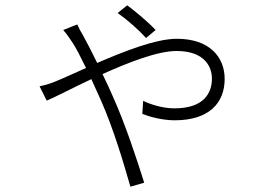

<svg xmlns="http://www.w3.org/2000/svg" viewBox="-20 -638 1040 723"><path d="M566 -525C536 -557 485 -599 459 -618L423 -589C460 -563 502 -526 530 -495ZM218 -525C230 -512 245 -490 254 -476C266 -458 284 -423 304 -382C256 -361 216 -342 188 -331C174 -325 153 -318 129 -313L156 -259C193 -275 254 -307 324 -340C336 -313 349 -285 361 -258C408 -151 445 -26 471 65L523 50C496 -36 452 -171 404 -277C393 -302 380 -331 366 -359C466 -404 574 -446 645 -446C749 -446 778 -388 778 -342C778 -288 748 -230 637 -230C592 -230 547 -245 519 -258L516 -209C544 -198 592 -185 638 -185C767 -185 826 -250 826 -341C826 -423 769 -492 646 -492C567 -492 448 -445 346 -401C326 -442 306 -481 292 -506C284 -519 277 -532 271 -546Z"/></svg>

Font: Genne Gothic Light
Style: Regular
Weight: 300
Designer: Ryoko NISHIZUKA (kana & ideographs); Paul D. Hunt (Latin, Greek & Cyrillic); Wenlong ZHANG (bopomofo); Sandoll Communica
Foundry: Adobe Systems Incorporated
Version: Version 1.004;PS 1.004;hotconv 16.6.51;makeotf.lib2.5.65220